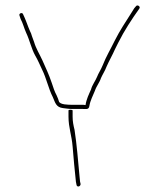

<svg xmlns="http://www.w3.org/2000/svg" viewBox="-20 -668 577 698"><path d="M474 -645 468 -638 458 -622C437 -589 415 -556 397 -520C382 -489 366 -463 353 -430C348 -417 337 -400 333 -389C327 -374 315 -359 311 -343C303 -325 294 -307 291 -286C286 -287 282 -287 278 -287H245C229 -287 197 -287 194 -300C193 -305 190 -312 186 -321C177 -338 175 -347 168 -367C158 -397 146 -422 134 -449C124 -471 111 -491 104 -515L96 -537C94 -544 92 -550 89 -555C81 -573 77 -587 69 -605L64 -616C61 -625 47 -619 51 -611L55 -599C64 -582 67 -567 75 -549C88 -522 94 -491 108 -466C117 -451 125 -432 133 -415C149 -383 156 -346 172 -315C181 -294 184 -278 209 -275L225 -273C231 -272 238 -272 245 -272H278C292 -272 303 -268 305 -283C308 -302 318 -321 325 -338C330 -354 342 -368 347 -384C352 -396 362 -411 367 -425C377 -448 389 -468 398 -489L410 -513C432 -557 459 -598 486 -636C493 -644 479 -653 474 -645ZM244 -266C244 -268 241 -269 236 -269C231 -269 229 -268 229 -266V-244C229 -204 241 -175 244 -135C247 -92 252 -48 256 -7L258 3C259 14 273 11 273 1L271 -8L269 -28C264 -82 259 -144 251 -196C247 -212 244 -226 244 -244Z"/></svg>

Font: Electronic
Style: UltTh
Weight: 100
Version: Version 1.011